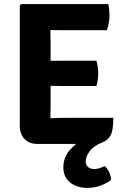

<svg xmlns="http://www.w3.org/2000/svg" viewBox="-20 -703 613 941"><path d="M493 111Q505 121 514.2 139.2Q523.5 157.5 524.5 178.5Q506 194 474.8 206Q443.5 218 408 218Q356.5 218 323.5 191.2Q290.5 164.5 290.5 117.5Q290.5 69 322.2 32.5Q354 -4 394 -24.5Q417.5 -27.5 443.5 -23Q469.5 -18.5 482.5 -5.5Q439.5 11.5 419.8 37.8Q400 64 400 88Q400 107 412.2 116.2Q424.5 125.5 442 125.5Q456 125.5 469.5 120.8Q483 116 493 111ZM77 -676 84 -683H227V-557.5Q227 -536.5 227.5 -520.5Q228 -504.5 228 -484V-193Q228 -174.5 227.5 -159Q227 -143.5 227 -124V2.5H164.5Q123.5 2.5 100.2 -21.5Q77 -45.5 77 -87ZM452.5 -405.5Q457 -391.5 459.2 -373.8Q461.5 -356 461.5 -343.5Q461.5 -330.5 459.2 -313.2Q457 -296 452.5 -281.5H295Q282.5 -281.5 260.2 -281.8Q238 -282 214.8 -282.5Q191.5 -283 175.5 -283V-404Q191.5 -404.5 214.8 -404.8Q238 -405 260.2 -405.2Q282.5 -405.5 295 -405.5ZM511 -683Q514.5 -666 515.5 -651Q516.5 -636 516.5 -623Q516.5 -610 513.2 -591.2Q510 -572.5 504 -555H295Q282.5 -555 260.2 -555.2Q238 -555.5 214.8 -556Q191.5 -556.5 175.5 -557V-683ZM535.5 -125.5Q535.5 -66.5 523 -41.8Q510.5 -17 482.5 -5.5Q463 2.5 435 2.5H175.5V-120.5Q206.5 -122 235.2 -123.8Q264 -125.5 300 -125.5Z"/></svg>

Font: Signika Negative Light
Style: Bold
Weight: 700
Version: Version 2.001